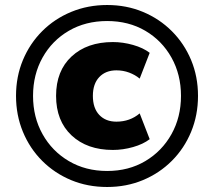

<svg xmlns="http://www.w3.org/2000/svg" viewBox="-20 -736 855 767"><path d="M408 11Q330 11 264 -16.5Q198 -44 148.5 -93.5Q99 -143 71.5 -209.5Q44 -276 44 -353Q44 -430 71.5 -496Q99 -562 148.5 -611.5Q198 -661 264.5 -688.5Q331 -716 408 -716Q485 -716 551 -688.5Q617 -661 666.5 -611.5Q716 -562 743.5 -496Q771 -430 771 -353Q771 -276 743.5 -209.5Q716 -143 666.5 -93.5Q617 -44 551 -16.5Q485 11 408 11ZM408 -53Q494 -53 560.5 -92.5Q627 -132 665 -200Q703 -268 703 -353Q703 -438 665 -506Q627 -574 560.5 -613Q494 -652 408 -652Q322 -652 255 -613Q188 -574 150 -506Q112 -438 112 -353Q112 -268 150 -200Q188 -132 255 -92.5Q322 -53 408 -53ZM431 -137Q328 -137 266 -195Q204 -253 204 -353Q204 -453 266 -510.5Q328 -568 431 -568Q471 -568 511.5 -556.5Q552 -545 578 -525L538 -422Q520 -437 496 -446Q472 -455 445 -455Q402 -455 376.5 -428Q351 -401 351 -353Q351 -304 376.5 -277Q402 -250 445 -250Q499 -250 538 -283L578 -180Q552 -160 511.5 -148.5Q471 -137 431 -137Z"/></svg>

Font: Nunito Sans Black
Style: Regular
Weight: 900
Designer: Vernon Adams
Foundry: Vernon Adams
Version: Version 3.006; ttfautohint (v1.8.3)